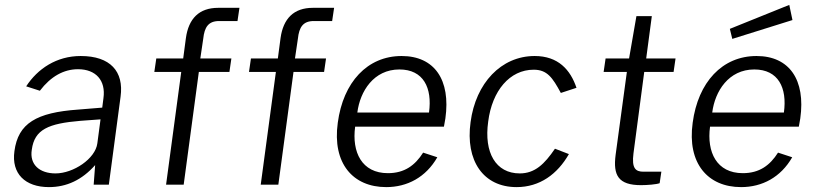

<svg xmlns="http://www.w3.org/2000/svg" viewBox="-20 -755 3349 785"><path d="M180 10C252 10 315 -19 369 -80L363 0H425L473 -360C487 -463 431 -526 310 -526C211 -526 134 -474 87 -402L143 -384C188 -443 241 -472 299 -472C372 -472 413 -426 403 -354L398 -315L300 -307C129 -295 54 -251 39 -137C26 -45 83 10 180 10ZM207 -46C142 -46 100 -82 110 -143C121 -226 178 -250 309 -261L391 -267L378 -169C370 -106 280 -46 207 -46Z M926 -516H799L811 -597C816 -644 832 -669 876 -669H951L959 -723H872C794 -723 751 -679 740 -599L729 -516H619L611 -461H721L659 0H731L793 -461H918Z M1313 -516H1186L1198 -597C1203 -644 1219 -669 1263 -669H1338L1346 -723H1259C1181 -723 1138 -679 1127 -599L1116 -516H1006L998 -461H1108L1046 0H1118L1180 -461H1305Z M1432 -237H1795L1801 -271C1823 -428 1757 -526 1622 -526C1482 -526 1383 -419 1361 -253C1338 -87 1423 10 1559 10C1645 10 1721 -30 1768 -112L1710 -131C1677 -79 1634 -47 1566 -47C1459 -47 1418 -133 1432 -237ZM1441 -295C1452 -382 1508 -471 1613 -471C1711 -471 1748 -396 1734 -295Z M2166 -526C2029 -526 1925 -415 1904 -256C1882 -98 1956 10 2092 10C2187 10 2259 -43 2306 -125L2249 -147C2206 -84 2167 -46 2105 -46C2007 -46 1958 -131 1976 -258C1992 -384 2064 -470 2162 -470C2217 -470 2239 -438 2273 -375L2337 -396C2312 -470 2262 -526 2166 -526Z M2734 -461 2742 -516H2622L2645 -689H2582L2552 -516H2456L2448 -461H2543L2497 -122C2486 -38 2508 2 2601 2C2626 2 2664 -1 2677 -6L2684 -53H2611C2579 -53 2562 -66 2570 -128L2614 -461Z M3207 -735 2964 -637 2974 -596 3220 -673ZM2883 -237H3246L3252 -271C3274 -428 3208 -526 3073 -526C2933 -526 2834 -419 2812 -253C2789 -87 2874 10 3010 10C3096 10 3172 -30 3219 -112L3161 -131C3128 -79 3085 -47 3017 -47C2910 -47 2869 -133 2883 -237ZM2892 -295C2903 -382 2959 -471 3064 -471C3162 -471 3199 -396 3185 -295Z"/></svg>

Font: United Sans Light
Style: Italic
Weight: 300
Italic angle: -8°
Designer: Pablo Impallari, Rodrigo Fuenzalida (Modified by Dan O. Williams)
Version: Version 1.000;PS 001.000;hotconv 1.0.88;makeotf.lib2.5.64775